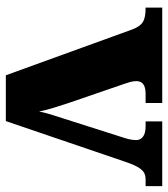

<svg xmlns="http://www.w3.org/2000/svg" viewBox="21 -597 576 658"><g transform="rotate(90 309.0 -268.0)"><path d="M81 -433 238 0H395L534 -408C553 -464 567 -479 595 -479H618V-536H396V-479H414C447 -479 460 -464 460 -447C460 -430 456 -416 450 -398L385 -194C377 -170 367 -139 362 -114C356 -146 345 -178 332 -218L267 -407C263 -419 258 -433 258 -447C258 -468 271 -479 302 -479H333V-536H6V-479C52 -479 67 -469 81 -433Z"/></g></svg>

Font: Noto Serif Malayalam ExtraBold
Style: Regular
Weight: 800
Designer: Indian type Foundry, Jelle Bosma, Monotype Design Team
Foundry: Monotype Imaging Inc.
Version: Version 2.104